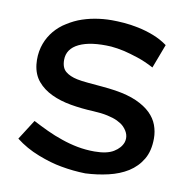

<svg xmlns="http://www.w3.org/2000/svg" viewBox="-69 -575 691 705"><g transform="rotate(10 277.0 -222.5)"><path d="M520 -106.9Q520 -60.5 501.5 -29.1Q482.9 2.4 451.2 22.5Q419.9 42 378.9 51.5Q337.9 61 293.9 63Q248 62 203.1 53.7Q163.6 46.9 115.7 28.3Q67.9 9.8 29.8 -20L77.1 -94.2Q104 -80.1 132.1 -66.9Q160.2 -53.7 189.5 -43.9Q218.8 -33.7 249.5 -27.8Q280.3 -22 313 -22Q359.4 -22 384.3 -37.4Q409.2 -52.7 417 -75.2Q425.8 -104.5 399.9 -131.3Q395 -136.2 388.7 -140.4Q382.3 -144.5 374.5 -148.4Q358.9 -155.8 336.4 -160.6Q314 -165.5 283.2 -167Q239.3 -168.9 198.5 -176Q157.7 -183.1 126 -198.2Q93.8 -213.4 73 -238Q52.2 -262.7 47.9 -299.8Q44.4 -333.5 52.7 -364.3Q68.4 -420.4 117.2 -456.5Q129.4 -464.8 142.3 -472.2Q155.3 -479.5 169.4 -485.4Q197.8 -496.6 229.2 -502.2Q260.7 -507.8 293 -507.8Q312 -507.8 337.9 -505.9Q363.8 -503.9 392.1 -498Q420.4 -492.2 449.2 -481.2Q478 -470.2 502.9 -452.1L469.2 -362.8Q437 -379.9 408 -389.4Q378.9 -398.9 356.4 -404.3Q343.3 -407.2 330.8 -409.2Q318.4 -411.1 307.1 -412.1Q230.5 -416.5 187.7 -396Q145 -375.5 145 -334Q145 -304.7 161.1 -291.3Q177.2 -277.8 205.1 -272Q221.2 -268.6 246.3 -266.4Q271.5 -264.2 299.1 -261.7Q326.7 -259.3 349.1 -255.9Q397 -248.5 429.7 -233.9Q462.4 -219.2 482.4 -199.7Q502.4 -180.2 511.2 -156.5Q520 -132.8 520 -106.9Z"/></g></svg>

Font: Preahvihear
Style: Regular
Weight: 400
Designer: Danh Hong
Version: Version 8.002; ttfautohint (v1.8.3)